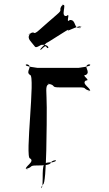

<svg xmlns="http://www.w3.org/2000/svg" viewBox="-20 -1034 585 1035"><path d="M164 -788C148 -810 125 -825 139 -848C163 -870 114 -830 139 -852C175 -872 152 -839 189 -870C213 -892 260 -932 285 -954C325 -988 290 -972 316 -1008C340 -1030 294 -985 319 -1007C342 -1015 303 -942 339 -948C363 -970 331 -904 356 -926C394 -930 375 -870 415 -888C439 -910 390 -863 415 -885C423 -909 340 -861 346 -871C370 -893 209 -784 234 -806C234 -806 180 -757 202 -767C226 -789 224 -789 235 -775C248 -772 240 -797 202 -792C173 -775 171 -778 164 -788ZM232 -455C232 -541 222 -571 242 -580C272 -580 215 -582 244 -582C283 -573 253 -563 300 -563H405C453 -563 424 -555 463 -545C493 -545 432 -543 461 -543C481 -553 414 -582 443 -600C473 -600 414 -630 443 -630C473 -648 422 -678 461 -688C491 -688 434 -686 463 -686C483 -676 394 -668 405 -668H180C192 -668 102 -676 122 -686C152 -686 95 -688 124 -688C163 -678 113 -648 142 -630C172 -630 113 -180 142 -180C172 -162 104 -132 124 -122C154 -122 93 -124 122 -124C161 -134 133 -142 180 -142C210 -142 255 -143 255 -160C273 -177 302 -169 262 -159C213 -159 210 -155 210 -70C210 7 193 -22 212 -40C232 -40 232 -387 232 -455Z"/></svg>

Font: Hussar Przerywany
Style: Regular
Weight: 400
Foundry: Cannot Into Space Fonts
Version: Version 0.982